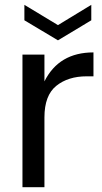

<svg xmlns="http://www.w3.org/2000/svg" viewBox="-20 -775 424 795"><path d="M73 0ZM73 0ZM164 0H73V-549H164V-438Q224 -558 367 -558V-459H339Q262 -459 213 -419.5Q164 -380 164 -289ZM220 -608 81 -691V-755L220 -671L358 -755V-691Z"/></svg>

Font: Ulagadi Sans
Style: Regular
Weight: 400
Designer: Ninad Kale (Devanagari), Jonny Pinhorn (Latin)
Foundry: Indian Type Foundry
Version: Version 3.01;March 29, 2020;FontCreator 12.0.0.2522 64-bit; 